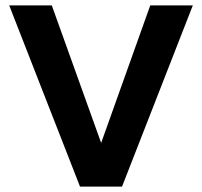

<svg xmlns="http://www.w3.org/2000/svg" viewBox="-20 -688 746 708"><path d="M430 0H275L14 -668H171L353 -161L534 -668H691Z"/></svg>

Font: Gantari
Style: Bold
Weight: 700
Designer: Anugrah Pasau
Foundry: Lafontype
Version: Version 1.000